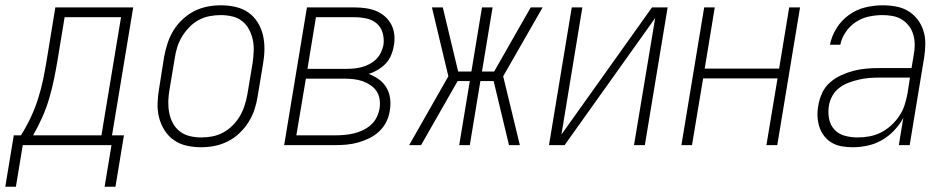

<svg xmlns="http://www.w3.org/2000/svg" viewBox="-60 -548 3580 725"><path d="M335 157 361 0H26L0 157H-40L-8 -37H19Q40 -70 56.5 -105.5Q73 -141 84.5 -177.5Q96 -214 103.5 -251Q111 -288 117 -325L149 -520H443L363 -37H408L376 157ZM323 -37 397 -483H184L157 -319Q151 -283 143.5 -247Q136 -211 125.5 -175.5Q115 -140 99.5 -105Q84 -70 65 -37Z M700 8Q671 8 644.5 2Q618 -4 596.5 -19Q575 -34 561 -56.5Q547 -79 540.5 -105Q534 -131 535 -159Q536 -187 541 -215L560 -335Q565 -361 573 -385.5Q581 -410 595 -433Q609 -456 629.5 -475Q650 -494 673.5 -506Q697 -518 723 -523Q749 -528 774 -528Q802 -528 829 -522Q856 -516 877.5 -501Q899 -486 913 -463.5Q927 -441 933 -415Q939 -389 938.5 -361Q938 -333 933 -305L913 -185Q909 -159 901 -134.5Q893 -110 878.5 -87Q864 -64 844 -45Q824 -26 800 -14Q776 -2 750.5 3Q725 8 700 8ZM700 -29Q721 -29 742 -33Q763 -37 782.5 -47.5Q802 -58 818.5 -74.5Q835 -91 846 -110Q857 -129 863.5 -149.5Q870 -170 874 -191L894 -311Q897 -333 898 -355Q899 -377 894.5 -398Q890 -419 880 -437.5Q870 -456 854 -468.5Q838 -481 817 -486Q796 -491 773 -491Q753 -491 731.5 -487Q710 -483 690.5 -472.5Q671 -462 655 -445.5Q639 -429 627.5 -410Q616 -391 609.5 -370.5Q603 -350 600 -329L580 -209Q576 -187 575.5 -165Q575 -143 579 -122Q583 -101 593 -82.5Q603 -64 619.5 -51.5Q636 -39 657 -34Q678 -29 700 -29Z M1013 0 1099 -520H1279Q1300 -520 1321 -517Q1342 -514 1360.5 -506.5Q1379 -499 1394 -485.5Q1409 -472 1418 -454.5Q1427 -437 1429 -416Q1431 -395 1427 -374Q1424 -356 1416.5 -338.5Q1409 -321 1396 -307.5Q1383 -294 1366 -284Q1349 -274 1332 -269Q1353 -261 1370.5 -248.5Q1388 -236 1399 -217.5Q1410 -199 1413 -176.5Q1416 -154 1412 -131Q1409 -109 1399 -88.5Q1389 -68 1372 -52Q1355 -36 1334.5 -26Q1314 -16 1292.5 -10Q1271 -4 1249.5 -2Q1228 0 1206 0ZM1249 -288Q1263 -288 1278 -289.5Q1293 -291 1307.5 -295Q1322 -299 1336 -306.5Q1350 -314 1361 -325Q1372 -336 1378.5 -350Q1385 -364 1388 -379Q1391 -402 1385 -423.5Q1379 -445 1363 -459Q1347 -473 1324.5 -478Q1302 -483 1279 -483H1133L1101 -288ZM1059 -37H1206Q1223 -37 1240.5 -38.5Q1258 -40 1275 -44Q1292 -48 1308.5 -55.5Q1325 -63 1339 -75Q1353 -87 1361.5 -103.5Q1370 -120 1373 -137Q1376 -155 1373.5 -172.5Q1371 -190 1362 -203.5Q1353 -217 1339 -226.5Q1325 -236 1309 -241.5Q1293 -247 1275.5 -249Q1258 -251 1240 -251H1095Z M1485 0 1633 -260 1571 -520H1612L1670 -278H1720L1760 -520H1800L1760 -278H1806L1944 -520H1989L1840 -260L1903 0H1862L1804 -242H1754L1714 0H1674L1714 -242H1668L1530 0Z M2013 0 2099 -520H2139L2060 -40L2402 -520H2461L2375 0H2334L2414 -480L2072 0Z M2513 0 2599 -520H2639L2601 -289H2882L2920 -520H2961L2875 0H2834L2876 -252H2595L2553 0Z M3160 8Q3139 8 3118.5 4.5Q3098 1 3081 -9Q3064 -19 3052 -34.5Q3040 -50 3034 -69Q3028 -88 3027 -108.5Q3026 -129 3030 -150Q3034 -174 3044.5 -197Q3055 -220 3074.5 -237Q3094 -254 3117.5 -264.5Q3141 -275 3164.5 -281Q3188 -287 3212 -289Q3236 -291 3260 -291H3382L3390 -339Q3394 -359 3394 -378.5Q3394 -398 3389 -416Q3384 -434 3373 -449Q3362 -464 3346 -474Q3330 -484 3311 -487.5Q3292 -491 3272 -491Q3247 -491 3221 -485.5Q3195 -480 3172 -465Q3149 -450 3133.5 -427Q3118 -404 3113 -379H3074Q3080 -411 3098.5 -441Q3117 -471 3145.5 -491.5Q3174 -512 3207 -520Q3240 -528 3272 -528Q3298 -528 3323 -523.5Q3348 -519 3369 -506.5Q3390 -494 3404.5 -475Q3419 -456 3426.5 -433Q3434 -410 3434 -384.5Q3434 -359 3430 -333L3375 0H3334L3351 -103Q3337 -77 3316 -55Q3295 -33 3269.5 -18.5Q3244 -4 3215.5 2Q3187 8 3160 8ZM3178 -29Q3200 -29 3222.5 -33Q3245 -37 3266 -47.5Q3287 -58 3305 -74.5Q3323 -91 3336 -110.5Q3349 -130 3356 -152Q3363 -174 3367 -196L3376 -255H3260Q3241 -255 3222 -253.5Q3203 -252 3183.5 -247.5Q3164 -243 3145 -236Q3126 -229 3109.5 -216.5Q3093 -204 3083 -186Q3073 -168 3070 -149Q3066 -124 3070.5 -100Q3075 -76 3090.5 -59Q3106 -42 3129.5 -35.5Q3153 -29 3178 -29Z"/></svg>

Font: Iosevka SS04 XLt Obl
Style: Regular
Weight: 200
Italic angle: -9°
Monospace: yes
Designer: Belleve Invis
Foundry: Belleve Invis
Version: Version 19.0.0; ttfautohint (v1.8.4)